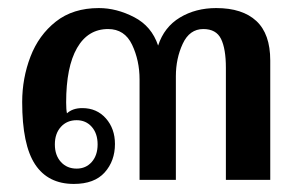

<svg xmlns="http://www.w3.org/2000/svg" viewBox="-20 -446 743 476"><path d="M35 -193Q35 -252 55.5 -305.5Q76 -359 118.5 -392.5Q161 -426 225 -426Q269 -426 312.5 -403.5Q356 -381 372 -333Q387 -379 426 -402.5Q465 -426 516 -426Q581 -426 615.5 -394Q650 -362 650 -296V0H540V-278Q540 -325 528 -349.5Q516 -374 484 -374Q450 -374 433 -337.5Q416 -301 416 -257V0H326V-249Q326 -296 307.5 -335Q289 -374 248 -374Q198 -374 171 -327Q144 -280 144 -192Q144 -174 146 -165Q160 -178 184 -178Q220 -178 242.5 -152.5Q265 -127 265 -89Q265 -47 239.5 -18.5Q214 10 163 10Q99 10 67 -38.5Q35 -87 35 -193ZM222 -88Q222 -115 207.5 -131.5Q193 -148 170 -148Q146 -148 131 -131.5Q116 -115 116 -88Q116 -61 131 -44.5Q146 -28 170 -28Q193 -28 207.5 -44.5Q222 -61 222 -88Z"/></svg>

Font: Taviraj Medium
Style: Regular
Weight: 500
Designer: Katatrad Team
Foundry: CadsonDemak
Version: Version 1.001